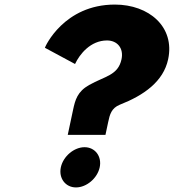

<svg xmlns="http://www.w3.org/2000/svg" viewBox="-20 -820 761 840"><path d="M246.2 -88C236 -40 266.5 0 312.5 0C358.5 0 406 -40 416.2 -88C426.4 -136 395.9 -176 349.9 -176C303.9 -176 256.4 -136 246.2 -88ZM308.3 -540C328.4 -583 376.2 -643 448.2 -643C493.2 -643 521.9 -609 511.7 -561C496.7 -490 439 -487 369.7 -448C318.6 -419 308.9 -383 299.6 -339L276.4 -230H441.4L453.3 -286C460.3 -319 467.3 -347 504.4 -362C609.2 -403 694.9 -463 715.7 -561C745.7 -702 632.5 -800 482.5 -800C259.5 -800 177.4 -616 176.4 -611Z"/></svg>

Font: Hussar Nova
Style: 76
Weight: 700
Foundry: Cannot Into Space Fonts
Version: Version 0.99